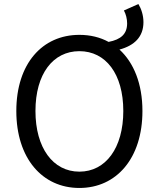

<svg xmlns="http://www.w3.org/2000/svg" viewBox="-20 -920 782 953"><path d="M374 -68C243 -68 156 -186 156 -369C156 -553 243 -666 374 -666C505 -666 592 -553 592 -369C592 -186 505 -68 374 -68ZM595 -868C605 -850 611 -826 611 -804C611 -752 581 -724 519 -712C477 -735 428 -747 374 -747C190 -747 61 -604 61 -369C61 -134 190 13 374 13C558 13 687 -134 687 -369C687 -504 644 -609 573 -674C647 -694 692 -737 692 -810C692 -843 682 -875 667 -900Z"/></svg>

Font: Noto Sans CJK KR Regular
Style: Regular
Weight: 400
Designer: Ryoko NISHIZUKA (kana & ideographs); Paul D. Hunt (Latin, Greek & Cyrillic); Wenlong ZHANG (bopomofo); Sandoll Communica
Foundry: Adobe Systems Incorporated
Version: Version 1.004;PS 1.004;hotconv 1.0.82;makeotf.lib2.5.63406